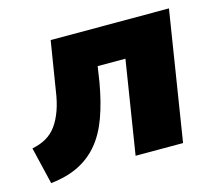

<svg xmlns="http://www.w3.org/2000/svg" viewBox="-84 -598 813 715"><g transform="rotate(-15 322.5 -240.5)"><path d="M30 17 -4 -126Q27 -132 50.5 -145.5Q74 -159 90.5 -182Q107 -205 118.5 -237Q130 -269 136 -312L166 -498H622L543 0H360L417 -359H310L301 -300Q288 -225 267.5 -168.5Q247 -112 215 -73.5Q183 -35 138 -12.5Q93 10 30 17Z"/></g></svg>

Font: Nunito Sans 10pt Black
Style: Italic
Weight: 900
Italic angle: -9°
Designer: Vernon Adams
Foundry: Vernon Adams
Version: Version 3.101;gftools[0.9.27]